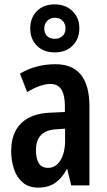

<svg xmlns="http://www.w3.org/2000/svg" viewBox="-20 -846 486 876"><path d="M233 -553Q311 -553 349.5 -504.5Q388 -456 388 -362V0H305L287 -74H285Q262 -32 231 -11Q200 10 155 10Q111 10 83.5 -13.5Q56 -37 43.5 -75.5Q31 -114 31 -157Q31 -240 77.5 -284.5Q124 -329 211 -332L276 -335V-362Q276 -463 211 -463Q166 -463 104 -426L71 -510Q143 -553 233 -553ZM236 -256Q144 -251 144 -161Q144 -80 199 -80Q234 -80 255.5 -114Q277 -148 277 -207V-259ZM230 -607Q179 -607 148.5 -637.5Q118 -668 118 -716Q118 -765 148.5 -795.5Q179 -826 230 -826Q279 -826 310.5 -795.5Q342 -765 342 -717Q342 -669 311.5 -638Q281 -607 230 -607ZM231 -669Q252 -669 265.5 -682Q279 -695 279 -716Q279 -737 266 -751Q253 -765 231 -765Q209 -765 195.5 -751Q182 -737 182 -716Q182 -695 194 -682Q206 -669 231 -669Z"/></svg>

Font: Noto Sans Khmer UI ExtraCondensed SemiBold
Style: Regular
Weight: 600
Width: 2
Designer: Danh Hong and the Monotype Design Team
Foundry: Monotype Imaging Inc.
Version: Version 2.002; ttfautohint (v1.8.4.7-5d5b)